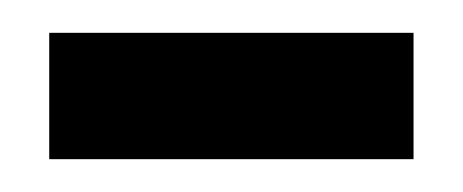

<svg xmlns="http://www.w3.org/2000/svg" viewBox="-20 -653 282 117"><path d="M10 -556V-633H232V-556Z"/></svg>

Font: Alumni Sans Thin Black
Style: Regular
Weight: 900
Version: Version 1.018